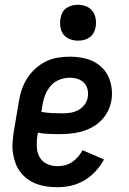

<svg xmlns="http://www.w3.org/2000/svg" viewBox="-20 -775 540 803"><path d="M220 8Q198 8 176 5Q154 2 133.5 -5.5Q113 -13 96 -25.5Q79 -38 66 -54.5Q53 -71 45.5 -91Q38 -111 34.5 -132.5Q31 -154 32.5 -176.5Q34 -199 37 -221L59 -351Q63 -377 71.5 -401.5Q80 -426 94 -448Q108 -470 128.5 -488.5Q149 -507 173 -518.5Q197 -530 222.5 -534Q248 -538 273 -538Q298 -538 323 -533.5Q348 -529 369.5 -518.5Q391 -508 408 -491Q425 -474 434.5 -452Q444 -430 447 -405Q450 -380 446 -355Q442 -332 431 -310Q420 -288 402.5 -270.5Q385 -253 363 -241.5Q341 -230 318 -224Q295 -218 272 -216Q249 -214 226 -214Q204 -214 182 -215Q160 -216 139 -220L136 -207Q133 -184 134 -160.5Q135 -137 145.5 -118Q156 -99 176.5 -89.5Q197 -80 220 -80Q236 -80 252 -84Q268 -88 282 -97.5Q296 -107 307 -120Q318 -133 325 -147L415 -108Q401 -82 380 -59Q359 -36 332.5 -20.5Q306 -5 277.5 1.5Q249 8 220 8ZM244 -301Q261 -301 277.5 -304Q294 -307 309 -315.5Q324 -324 334.5 -338.5Q345 -353 347 -369Q350 -386 346 -402Q342 -418 331 -429Q320 -440 304.5 -445Q289 -450 272 -450Q251 -450 229.5 -442Q208 -434 193 -417Q178 -400 169.5 -379Q161 -358 158 -337L153 -307Q175 -303 198 -302Q221 -301 244 -301ZM306 -605Q288 -605 271.5 -611.5Q255 -618 245 -631.5Q235 -645 232.5 -662.5Q230 -680 233 -698Q235 -711 241 -722.5Q247 -734 258 -741.5Q269 -749 281.5 -752Q294 -755 306 -755Q324 -755 340.5 -748.5Q357 -742 367 -728.5Q377 -715 380 -697.5Q383 -680 380 -662Q378 -649 371.5 -637.5Q365 -626 354.5 -618.5Q344 -611 331.5 -608Q319 -605 306 -605Z"/></svg>

Font: Iosevka Slab Semibold
Style: Italic
Weight: 600
Italic angle: -9°
Monospace: yes
Designer: Belleve Invis
Foundry: Belleve Invis
Version: Version 11.1.1; ttfautohint (v1.8.3)